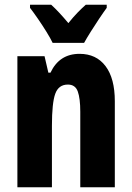

<svg xmlns="http://www.w3.org/2000/svg" viewBox="-20 -786 554 806"><path d="M314 -560Q384 -560 423 -508.5Q462 -457 462 -361V0H317V-317Q317 -373 306.5 -402Q296 -431 265 -431Q226 -431 212 -392.5Q198 -354 198 -258V0H53V-550H167L183 -481H192Q229 -560 314 -560ZM201 -606Q192 -625 175 -652.5Q158 -680 139 -707.5Q120 -735 106 -753V-766H195Q226 -738 267 -689Q288 -715 305.5 -733Q323 -751 340 -766H428V-753Q414 -734 396 -707Q378 -680 361 -653Q344 -626 333 -606Z"/></svg>

Font: Noto Sans Arabic ExtCond ExtBd
Style: Regular
Weight: 800
Width: 2
Designer: Monotype Design Team, Nadine Chahine, Nizar Qandah and Khaled Hosny
Foundry: Monotype Imaging Inc.
Version: Version 2.012; ttfautohint (v1.8.4.7-5d5b)